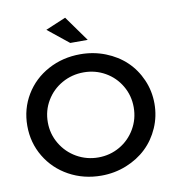

<svg xmlns="http://www.w3.org/2000/svg" viewBox="-98 -1011 1006 1103"><g transform="rotate(-10 405.0 -460.0)"><path d="M34.2 -350.1Q34.2 -449.2 83 -530.3Q131.8 -611.3 216.8 -657.2Q301.8 -703.1 404.8 -703.1Q481.9 -703.1 550.8 -676Q619.6 -648.9 668.9 -602.1Q718.3 -555.2 747.1 -489.5Q775.9 -423.8 775.9 -350.1Q775.9 -276.4 747.1 -210.4Q718.3 -144.5 668.9 -97.4Q619.6 -50.3 550.8 -22.7Q481.9 4.9 404.8 4.9Q301.8 4.9 216.8 -41.7Q131.8 -88.4 83 -169.9Q34.2 -251.5 34.2 -350.1ZM405.8 -597.2Q337.4 -597.2 279.5 -564.7Q221.7 -532.2 187.7 -475.3Q153.8 -418.5 153.8 -350.1Q153.8 -281.7 188 -224.4Q222.2 -167 280 -134Q337.9 -101.1 405.8 -101.1Q473.6 -101.1 530.8 -134Q587.9 -167 621.3 -224.4Q654.8 -281.7 654.8 -350.1Q654.8 -418.5 621.3 -475.3Q587.9 -532.2 530.8 -564.7Q473.6 -597.2 405.8 -597.2ZM237.8 -875 356 -924.8 461.9 -776.9H359.9Z"/></g></svg>

Font: Trueno
Style: Rg
Weight: 400
Designer: Julieta Ulanovsky
Foundry: Julieta Ulanovsky
Version: Version 3.001b